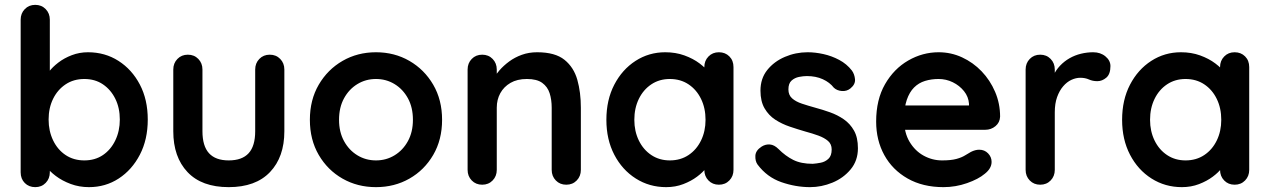

<svg xmlns="http://www.w3.org/2000/svg" viewBox="-20 -760 5225 790"><path d="M342 -545Q412 -545 467.5 -509.5Q523 -474 555.5 -412Q588 -350 588 -268Q588 -186 555.5 -123.5Q523 -61 468.5 -25.5Q414 10 346 10Q306 10 271 -3Q236 -16 209.5 -36Q183 -56 168.5 -76.5Q154 -97 154 -111L185 -124V-51Q185 -25 168 -7.5Q151 10 125 10Q99 10 82 -7Q65 -24 65 -51V-679Q65 -705 82 -722.5Q99 -740 125 -740Q151 -740 168 -722.5Q185 -705 185 -679V-425L168 -434Q168 -447 182 -465.5Q196 -484 220 -502.5Q244 -521 275.5 -533Q307 -545 342 -545ZM327 -435Q283 -435 250 -413Q217 -391 198.5 -353.5Q180 -316 180 -268Q180 -221 198.5 -182.5Q217 -144 250 -122Q283 -100 327 -100Q371 -100 403.5 -122Q436 -144 454.5 -182.5Q473 -221 473 -268Q473 -316 454.5 -353.5Q436 -391 403.5 -413Q371 -435 327 -435Z M1090 -535Q1116 -535 1133 -517.5Q1150 -500 1150 -474V-220Q1150 -114 1091 -52Q1032 10 921 10Q810 10 751.5 -52Q693 -114 693 -220V-474Q693 -500 710 -517.5Q727 -535 753 -535Q779 -535 796 -517.5Q813 -500 813 -474V-220Q813 -159 840 -129.5Q867 -100 921 -100Q976 -100 1003 -129.5Q1030 -159 1030 -220V-474Q1030 -500 1047 -517.5Q1064 -535 1090 -535Z M1799 -267Q1799 -185 1762.5 -122.5Q1726 -60 1664.5 -25Q1603 10 1527 10Q1451 10 1389.5 -25Q1328 -60 1291.5 -122.5Q1255 -185 1255 -267Q1255 -349 1291.5 -411.5Q1328 -474 1389.5 -509.5Q1451 -545 1527 -545Q1603 -545 1664.5 -509.5Q1726 -474 1762.5 -411.5Q1799 -349 1799 -267ZM1679 -267Q1679 -318 1658.5 -355.5Q1638 -393 1603.5 -414Q1569 -435 1527 -435Q1485 -435 1450.5 -414Q1416 -393 1395.5 -355.5Q1375 -318 1375 -267Q1375 -217 1395.5 -179.5Q1416 -142 1450.5 -121Q1485 -100 1527 -100Q1569 -100 1603.5 -121Q1638 -142 1658.5 -179.5Q1679 -217 1679 -267Z M2190 -545Q2264 -545 2302.5 -514Q2341 -483 2355.5 -431.5Q2370 -380 2370 -317V-61Q2370 -35 2353 -17.5Q2336 0 2310 0Q2284 0 2267 -17.5Q2250 -35 2250 -61V-317Q2250 -350 2241.5 -376.5Q2233 -403 2211 -419Q2189 -435 2148 -435Q2108 -435 2080.5 -419Q2053 -403 2038.5 -376.5Q2024 -350 2024 -317V-61Q2024 -35 2007 -17.5Q1990 0 1964 0Q1938 0 1921 -17.5Q1904 -35 1904 -61V-474Q1904 -500 1921 -517.5Q1938 -535 1964 -535Q1990 -535 2007 -517.5Q2024 -500 2024 -474V-431L2009 -434Q2018 -451 2035 -470.5Q2052 -490 2075 -507Q2098 -524 2127 -534.5Q2156 -545 2190 -545Z M2938 -545Q2964 -545 2981 -528Q2998 -511 2998 -484V-61Q2998 -35 2981 -17.5Q2964 0 2938 0Q2912 0 2895 -17.5Q2878 -35 2878 -61V-110L2900 -101Q2900 -88 2886 -69.5Q2872 -51 2848 -33Q2824 -15 2791.5 -2.5Q2759 10 2721 10Q2652 10 2596 -25.5Q2540 -61 2507.5 -123.5Q2475 -186 2475 -267Q2475 -349 2507.5 -411.5Q2540 -474 2595 -509.5Q2650 -545 2717 -545Q2760 -545 2796 -532Q2832 -519 2858.5 -499Q2885 -479 2899.5 -458.5Q2914 -438 2914 -424L2878 -411V-484Q2878 -510 2895 -527.5Q2912 -545 2938 -545ZM2736 -100Q2780 -100 2813 -122Q2846 -144 2864.5 -182Q2883 -220 2883 -267Q2883 -315 2864.5 -353Q2846 -391 2813 -413Q2780 -435 2736 -435Q2693 -435 2660 -413Q2627 -391 2608.5 -353Q2590 -315 2590 -267Q2590 -220 2608.5 -182Q2627 -144 2660 -122Q2693 -100 2736 -100Z M3097 -83Q3087 -97 3088 -119Q3089 -141 3114 -157Q3130 -167 3148 -165.5Q3166 -164 3183 -147Q3212 -118 3244 -102Q3276 -86 3324 -86Q3339 -87 3357 -90.5Q3375 -94 3388.5 -106.5Q3402 -119 3402 -145Q3402 -167 3387 -180Q3372 -193 3347.5 -202Q3323 -211 3293 -219Q3262 -228 3229.5 -239Q3197 -250 3170 -267.5Q3143 -285 3126 -314Q3109 -343 3109 -387Q3109 -437 3137 -472Q3165 -507 3209.5 -526Q3254 -545 3303 -545Q3334 -545 3368 -537.5Q3402 -530 3433 -513.5Q3464 -497 3485 -470Q3496 -455 3498 -434Q3500 -413 3479 -396Q3464 -384 3444 -385.5Q3424 -387 3411 -399Q3394 -421 3365.5 -434Q3337 -447 3300 -447Q3285 -447 3267.5 -443.5Q3250 -440 3237 -428.5Q3224 -417 3224 -392Q3224 -369 3239 -355.5Q3254 -342 3279.5 -333.5Q3305 -325 3334 -317Q3364 -309 3395 -298Q3426 -287 3452 -269Q3478 -251 3494 -222.5Q3510 -194 3510 -150Q3510 -99 3480 -63Q3450 -27 3405 -8.5Q3360 10 3313 10Q3254 10 3195 -10.5Q3136 -31 3097 -83Z M3862 10Q3777 10 3714.5 -25.5Q3652 -61 3618.5 -122Q3585 -183 3585 -260Q3585 -350 3621.5 -413.5Q3658 -477 3717 -511Q3776 -545 3842 -545Q3893 -545 3938.5 -524Q3984 -503 4019 -466.5Q4054 -430 4074.5 -382Q4095 -334 4095 -280Q4094 -256 4076 -241Q4058 -226 4034 -226H3652L3622 -326H3989L3967 -306V-333Q3965 -362 3946.5 -385Q3928 -408 3900.5 -421.5Q3873 -435 3842 -435Q3812 -435 3786 -427Q3760 -419 3741 -400Q3722 -381 3711 -349Q3700 -317 3700 -268Q3700 -214 3722.5 -176.5Q3745 -139 3780.5 -119.5Q3816 -100 3856 -100Q3893 -100 3915 -106Q3937 -112 3950.5 -120.5Q3964 -129 3975 -135Q3993 -144 4009 -144Q4031 -144 4045.5 -129Q4060 -114 4060 -94Q4060 -67 4032 -45Q4006 -23 3959 -6.5Q3912 10 3862 10Z M4260 0Q4234 0 4217 -17.5Q4200 -35 4200 -61V-474Q4200 -500 4217 -517.5Q4234 -535 4260 -535Q4286 -535 4303 -517.5Q4320 -500 4320 -474V-380L4313 -447Q4324 -471 4341.5 -489.5Q4359 -508 4381 -520.5Q4403 -533 4428 -539Q4453 -545 4478 -545Q4508 -545 4528.5 -528Q4549 -511 4549 -488Q4549 -455 4532 -440.5Q4515 -426 4495 -426Q4476 -426 4460.5 -433Q4445 -440 4425 -440Q4407 -440 4388.5 -431.5Q4370 -423 4354.5 -405Q4339 -387 4329.5 -360.5Q4320 -334 4320 -298V-61Q4320 -35 4303 -17.5Q4286 0 4260 0Z M5060 -545Q5086 -545 5103 -528Q5120 -511 5120 -484V-61Q5120 -35 5103 -17.5Q5086 0 5060 0Q5034 0 5017 -17.5Q5000 -35 5000 -61V-110L5022 -101Q5022 -88 5008 -69.5Q4994 -51 4970 -33Q4946 -15 4913.5 -2.5Q4881 10 4843 10Q4774 10 4718 -25.5Q4662 -61 4629.5 -123.5Q4597 -186 4597 -267Q4597 -349 4629.5 -411.5Q4662 -474 4717 -509.5Q4772 -545 4839 -545Q4882 -545 4918 -532Q4954 -519 4980.5 -499Q5007 -479 5021.5 -458.5Q5036 -438 5036 -424L5000 -411V-484Q5000 -510 5017 -527.5Q5034 -545 5060 -545ZM4858 -100Q4902 -100 4935 -122Q4968 -144 4986.5 -182Q5005 -220 5005 -267Q5005 -315 4986.5 -353Q4968 -391 4935 -413Q4902 -435 4858 -435Q4815 -435 4782 -413Q4749 -391 4730.5 -353Q4712 -315 4712 -267Q4712 -220 4730.5 -182Q4749 -144 4782 -122Q4815 -100 4858 -100Z"/></svg>

Font: zvoove
Style: Bold
Weight: 700
Designer: Vernon Adams (Nunito) & Andrew Paglinawan (Quicksand)
Foundry: zvoove
Version: Version 3.006